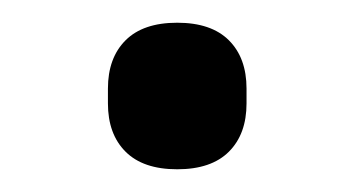

<svg xmlns="http://www.w3.org/2000/svg" viewBox="-20 -137 312 169"><path d="M75 -46V-59Q75 -86 90.5 -101.5Q106 -117 136 -117Q166 -117 181.5 -101.5Q197 -86 197 -59V-46Q197 -19 181.5 -3.5Q166 12 136 12Q106 12 90.5 -3.5Q75 -19 75 -46Z"/></svg>

Font: Aneliza
Style: Regular
Weight: 400
Designer: Mike Abbink, Paul van der Laan, Pieter van Rosmalen
Foundry: Bold Monday
Version: Version 3.0